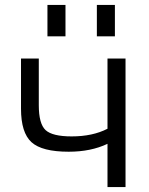

<svg xmlns="http://www.w3.org/2000/svg" viewBox="-20 -757 603 777"><path d="M372 -610V-737H445V-610ZM172 -610V-737H245V-610ZM415 -520H488V0H415V-175Q348 -143 258 -143Q150 -143 107.5 -181.5Q65 -220 65 -317V-520H137V-331Q137 -256 164.5 -230.5Q192 -205 270 -205Q355 -205 415 -236Z"/></svg>

Font: Mplus 1p
Style: Regular
Weight: 400
Version: Version 1.061